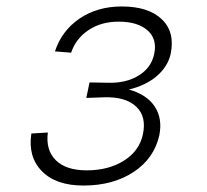

<svg xmlns="http://www.w3.org/2000/svg" viewBox="-20 -562 640 594"><path d="M238 12Q153 12 109.5 -32.5Q66 -77 77 -149L128 -152Q121 -98 152.5 -66.5Q184 -35 248 -35Q316 -35 363.5 -65Q411 -95 422 -146Q434 -201 401.5 -232Q369 -263 302 -261L247 -259L257 -307L312 -306Q369 -304 408.5 -328Q448 -352 457 -395Q467 -441 436.5 -468Q406 -495 347 -495Q293 -495 254 -469Q215 -443 200 -399L150 -403Q171 -467 226 -504.5Q281 -542 357 -542Q439 -542 480.5 -502.5Q522 -463 508 -395Q499 -356 465.5 -327Q432 -298 379 -285Q435 -269 459 -232Q483 -195 473 -144Q457 -72 393.5 -30Q330 12 238 12Z"/></svg>

Font: Geist Mono ExtraLight
Style: Italic
Weight: 200
Italic angle: -12°
Monospace: yes
Designer: Basement.studio, Andrés Briganti, Mateo Zaragoza
Foundry: Basement.studio, Vercel, Andrés Briganti, Guido Ferreyra, Mateo Zaragoza
Version: Version 1.500; ttfautohint (v1.8.4.7-5d5b)